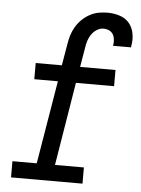

<svg xmlns="http://www.w3.org/2000/svg" viewBox="-53 -785 606 827"><g transform="rotate(5 250.0 -371.5)"><path d="M26 0V-70H131L191 -430H89V-500H202L218 -594Q221 -614 227 -633Q233 -652 243.5 -669.5Q254 -687 269 -701.5Q284 -716 302.5 -726Q321 -736 340.5 -739.5Q360 -743 379 -743Q406 -743 431 -735Q456 -727 472 -708.5Q488 -690 493 -663.5Q498 -637 493 -611Q493 -609 492.5 -607Q492 -605 492 -603H414Q414 -604 414.5 -605Q415 -606 415 -606Q417 -619 415.5 -631.5Q414 -644 408 -653.5Q402 -663 391 -668Q380 -673 367 -673Q352 -673 338 -664Q324 -655 315 -641.5Q306 -628 301.5 -613Q297 -598 295 -583L281 -500H434V-430H269L210 -70H335V0Z"/></g></svg>

Font: Iosevka Curly Slab Oblique
Style: Regular
Weight: 400
Italic angle: -9°
Monospace: yes
Designer: Belleve Invis
Foundry: Belleve Invis
Version: Version 11.1.0; ttfautohint (v1.8.3)